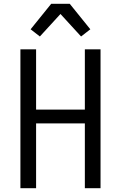

<svg xmlns="http://www.w3.org/2000/svg" viewBox="-20 -996 640 1016"><path d="M88 0V-735H171V-416H429V-735H512V0H429V-343H171V0ZM191 -803 142 -841 251 -976H349L458 -841L409 -803L300 -922Z"/></svg>

Font: Iosevka Extended
Style: Regular
Weight: 400
Width: 7
Monospace: yes
Designer: Belleve Invis
Foundry: Belleve Invis
Version: Version 32.5.0; ttfautohint (v1.8.4)